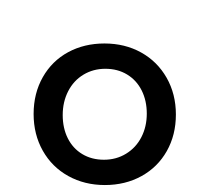

<svg xmlns="http://www.w3.org/2000/svg" viewBox="-20 -642 591 541"><path d="M274.4 -519.5Q332 -519.5 377.7 -494.1Q423.3 -468.8 449.5 -422.9Q475.6 -377 475.6 -319.3Q475.6 -261.7 450 -216.3Q424.3 -170.9 378.7 -145.8Q333 -120.6 275.4 -120.6Q218.3 -120.6 172.4 -146Q126.5 -171.4 100.6 -217.3Q74.7 -263.2 74.7 -320.8Q74.7 -378.9 100.6 -424.6Q126.5 -470.2 171.9 -494.9Q217.3 -519.5 274.4 -519.5ZM272.9 -191.9Q307.6 -191.9 335.4 -209Q363.3 -226.1 378.4 -255.6Q393.6 -285.2 393.6 -321.8Q393.6 -358.4 379.2 -387.2Q364.7 -416 338.1 -432.1Q311.5 -448.2 276.9 -448.2Q242.7 -448.2 215.1 -431.6Q187.5 -415 172.1 -385Q156.7 -355 156.7 -317.9Q156.7 -280.8 171.1 -252.2Q185.5 -223.6 211.9 -207.8Q238.3 -191.9 272.9 -191.9ZM235.4 -622.1Z"/></svg>

Font: Noto Sans Devanagari UI
Style: Regular
Weight: 400
Designer: Monotype Design Team
Foundry: Monotype Imaging Inc.
Version: Version 1.06